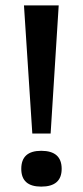

<svg xmlns="http://www.w3.org/2000/svg" viewBox="-20 -681 308 713"><path d="M100 -185 69 -661H198L168 -185ZM133 12Q59 12 59 -54Q59 -121 133 -121Q209 -121 209 -54Q209 12 133 12Z"/></svg>

Font: Bricolage Grotesque 12pt Medium
Style: Regular
Weight: 500
Designer: Mathieu Triay
Foundry: Atelier Triay
Version: Version 1.001; ttfautohint (v1.8.4.7-5d5b);gftools[0.9.33.de